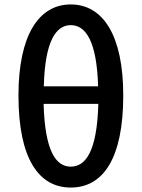

<svg xmlns="http://www.w3.org/2000/svg" viewBox="-20 -830 637 863"><path d="M298 13C443 13 534 -117 534 -401C534 -671 443 -810 298 -810C154 -810 63 -671 63 -401C63 -117 154 13 298 13ZM298 -717C365 -717 415 -646 421 -442H177C182 -646 232 -717 298 -717ZM298 -81C232 -81 182 -149 176 -363H422C416 -149 365 -81 298 -81Z"/></svg>

Font: Noto Sans HK Medium
Style: Regular
Weight: 500
Designer: Ryoko NISHIZUKA 西塚涼子 (kana, bopomofo & ideographs); Paul D. Hunt (Latin, Greek & Cyrillic); Sandoll Communications 산돌커뮤니
Foundry: Adobe
Version: Version 2.002;hotconv 1.0.116;makeotfexe 2.5.65601